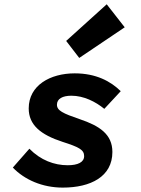

<svg xmlns="http://www.w3.org/2000/svg" viewBox="-20 -842 640 874"><path d="M265.7 12C392.7 12 491.6 -37.9 491.6 -150.2C491.6 -231.3 432.2 -269.4 343.4 -299.4C266.8 -325.6 239.2 -338.4 239.2 -365.4C239.2 -392.5 265 -406.3 304.9 -406.3C361 -406.3 414.8 -379.3 454.8 -346.5L529.6 -426.9C483.5 -472.3 416.7 -508.1 320.1 -508.1C208.8 -508.1 110.7 -453.7 110.7 -348.5C110.7 -273.2 165.1 -228.6 265.3 -196.1C338.4 -172.7 363 -160.5 363 -131.5C363 -103.7 334.7 -89.8 288.3 -89.8C227 -89.8 165 -112.7 113.7 -165L38.4 -79.2C91.9 -23.7 173 12 265.7 12ZM340.7 -578.3 547.7 -717.7 465.8 -822.5 281.2 -655.7 340.7 -578.3Z"/></svg>

Font: Source Code Variable
Style: Italic
Weight: 400
Italic angle: -11°
Monospace: yes
Designer: Paul D. Hunt, Teo Tuominen
Foundry: Adobe Systems Incorporated
Version: Version 1.005;PS 1.0;hotconv 16.6.54;makeotf.lib2.5.65590